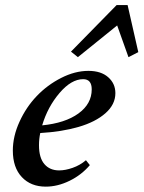

<svg xmlns="http://www.w3.org/2000/svg" viewBox="-20 -713 557 745"><path d="M282.2 -491.2 255.4 -512.7 432.6 -693.4H475.1L516.6 -510.7L478.5 -491.2L434.6 -614.3ZM157.7 11.2Q99.6 11.2 64.7 -25.9Q29.8 -63 29.8 -128.9Q29.8 -184.1 55.7 -240.7Q81.5 -297.4 122.6 -340.3Q163.6 -383.3 217.3 -410.6Q271 -438 323.2 -438Q372.1 -438 399.9 -413.3Q427.7 -388.7 427.7 -351.6Q427.7 -307.6 389.2 -273.7Q350.6 -239.7 285.4 -220.7Q220.2 -201.7 136.2 -196.8Q131.3 -173.8 131.3 -149.4Q131.3 -100.6 152.3 -76.2Q173.3 -51.8 209.5 -51.8Q233.4 -51.8 262 -61.8Q290.5 -71.8 313.5 -91.3L328.6 -72.3Q296.4 -34.2 250 -11.5Q203.6 11.2 157.7 11.2ZM302.7 -405.8Q256.8 -405.8 210.9 -352.1Q165 -298.3 143.6 -226.6Q232.9 -235.4 284.4 -272.7Q335.9 -310.1 335.9 -366.2Q335.9 -405.8 302.7 -405.8Z"/></svg>

Font: Elstob 14pt SemiBold
Style: Italic
Weight: 600
Italic angle: -20°
Designer: Peter S. Baker
Version: Version 1.015